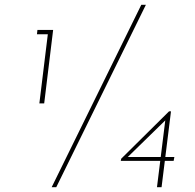

<svg xmlns="http://www.w3.org/2000/svg" viewBox="-20 -775 809 795"><path d="M584 -755Q491 -566 398.5 -377.5Q306 -189 213 0H194Q287 -189 379.5 -377.5Q472 -566 565 -755ZM135 -651H200L163 -347H143L178 -633H133ZM702 -125 699 -109H480L482 -118L680 -314H688L649 0H630L666 -290L670 -282L503 -119L499 -125Z"/></svg>

Font: Josefin Sans Thin Thin
Style: Italic
Weight: 250
Italic angle: -7°
Version: Version 2.000